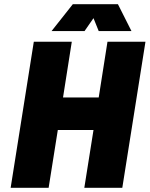

<svg xmlns="http://www.w3.org/2000/svg" viewBox="-20 -900 717 920"><path d="M428 -813 453 -751H610L545 -880H329L227 -751H385ZM495 -700 453 -433H282L324 -700H142L31 0H213L257 -277H428L384 0H566L677 -700Z"/></svg>

Font: Arthouse Owned Black
Style: Italic
Weight: 900
Italic angle: -10°
Designer: Jeremy Tribby
Foundry: Tribby Type
Version: Version 1.000;PS 001.000;hotconv 1.0.88;makeotf.lib2.5.64775